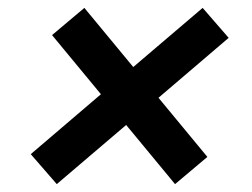

<svg xmlns="http://www.w3.org/2000/svg" viewBox="-20 -549 640 487"><path d="M300 -232 124 -82 58 -158 236 -310 112 -460 194 -529 318 -379 494 -529 560 -453 382 -301 506 -151 424 -82Z"/></svg>

Font: IBM Plex Mono SemiBold
Style: Italic
Weight: 600
Italic angle: -9°
Monospace: yes
Designer: Mike Abbink, Paul van der Laan, Pieter van Rosmalen
Foundry: Bold Monday
Version: Version 2.3